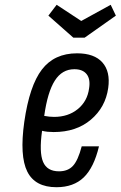

<svg xmlns="http://www.w3.org/2000/svg" viewBox="-20 -772 504 802"><path d="M81.4 -262.7Q61.4 -120.4 94 -55.2Q126.6 10 215.9 10Q287.3 10 329.9 -31.1Q372.4 -72.3 393.4 -160.7H321.3Q306 -102.3 284.9 -79.4Q263.9 -56.4 226.4 -56.4Q176.6 -56.4 159.9 -95.9Q143.1 -135.4 155.7 -225.6Q166.6 -222.9 178.8 -221.6Q191 -220.4 204.1 -220.4Q298.7 -220.4 359.6 -272.1Q420.6 -323.7 432 -404.4Q441.6 -473 407.8 -511.1Q374 -549.3 301.9 -549.3Q207 -549.3 155.1 -481.7Q103.1 -414.1 81.4 -262.7ZM290.6 -482.9Q325.6 -482.9 341.9 -462.2Q358.3 -441.6 352.1 -402.7Q345 -349.1 305 -316.4Q265 -283.7 205.6 -283.7Q195.6 -283.7 185.9 -284.8Q176.1 -285.9 164.7 -287.9Q178.7 -388 209.1 -435.4Q239.4 -482.9 290.6 -482.9ZM333.6 -614.7 464 -706.7 442.4 -752 319.4 -684.4 216.6 -752 182.1 -706.7 286.3 -614.7Z"/></svg>

Font: Secuela ExtLt
Style: Italic
Weight: 200
Italic angle: -8°
Designer: Fernando Haro
Foundry: deFharo
Version: Version 1.704